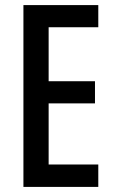

<svg xmlns="http://www.w3.org/2000/svg" viewBox="-20 -734 452 754"><path d="M366 0H72V-714H366V-627H171V-415H353V-328H171V-88H366Z"/></svg>

Font: Noto Sans Tamil ExtraCondensed Medium
Style: Regular
Weight: 500
Width: 2
Designer: Jelle Bosma - Monotype Design Team
Foundry: Monotype Imaging Inc.
Version: Version 2.004; ttfautohint (v1.8.4.7-5d5b)